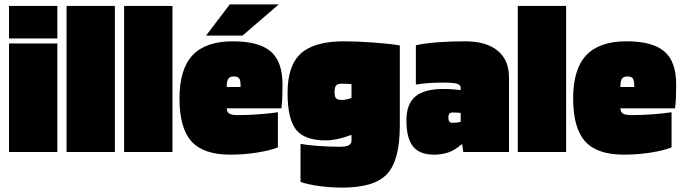

<svg xmlns="http://www.w3.org/2000/svg" viewBox="-20 -692 3110 874"><path d="M241 -517H21V-665H241ZM241 0H21V-494H241Z M503 -665V0H283V-665Z M765 -665V0H545V-665Z M1245 -181V-21Q1210 -7 1150.5 2.5Q1091 12 1028 12Q906 12 851.5 -48.5Q797 -109 797 -244Q797 -377 856.5 -440.5Q916 -504 1040 -504Q1158 -504 1212 -458Q1266 -412 1266 -308Q1266 -272 1265 -248.5Q1264 -225 1261 -199H1012Q1013 -181 1024.5 -174.5Q1036 -168 1063 -168Q1111 -168 1162 -172Q1213 -176 1245 -181ZM1074 -319Q1072 -334 1065 -339Q1058 -344 1043 -344Q1027 -344 1019.5 -334Q1012 -324 1012 -296H1075Q1075 -303 1075 -308Q1075 -313 1074 -319ZM1026 -672H1249L1084 -530H918Z M1539 162Q1485 162 1433.5 155Q1382 148 1348 136V-37Q1373 -32 1424 -28Q1475 -24 1524 -24Q1554 -24 1565.5 -29.5Q1577 -35 1580 -48V-78Q1545 -65 1516 -59Q1487 -53 1462 -53Q1366 -53 1327.5 -102Q1289 -151 1289 -269Q1289 -394 1350 -449Q1411 -504 1547 -504Q1605 -504 1685 -498Q1765 -492 1800 -485V-120Q1800 37 1742.5 99.5Q1685 162 1539 162ZM1537 -311Q1517 -311 1510 -303Q1503 -295 1503 -271Q1503 -251 1510.5 -244Q1518 -237 1536 -237Q1545 -237 1555.5 -239Q1566 -241 1580 -246V-309Q1568 -310 1558 -310.5Q1548 -311 1537 -311Z M1955 12Q1890 12 1860 -25.5Q1830 -63 1830 -144Q1830 -218 1870.5 -252.5Q1911 -287 1999 -287Q2020 -287 2040 -285.5Q2060 -284 2077 -282V-292Q2077 -306 2060 -311Q2043 -316 2000 -316Q1962 -316 1933 -314Q1904 -312 1873 -307V-486Q1913 -495 1971.5 -499.5Q2030 -504 2097 -504Q2193 -504 2245 -461.5Q2297 -419 2297 -340V0H2089L2084 -35H2081Q2052 -9 2022 1.5Q1992 12 1955 12ZM2040 -180Q2030 -180 2025.5 -174.5Q2021 -169 2021 -157Q2021 -144 2025.5 -138.5Q2030 -133 2040 -133Q2052 -133 2060.5 -134Q2069 -135 2077 -137V-178Q2065 -179 2056.5 -179.5Q2048 -180 2040 -180Z M2557 -665V0H2337V-665Z M3037 -181V-21Q3002 -7 2942.5 2.5Q2883 12 2820 12Q2698 12 2643.5 -48.5Q2589 -109 2589 -244Q2589 -377 2648.5 -440.5Q2708 -504 2832 -504Q2950 -504 3004 -458Q3058 -412 3058 -308Q3058 -272 3057 -248.5Q3056 -225 3053 -199H2804Q2805 -181 2816.5 -174.5Q2828 -168 2855 -168Q2903 -168 2954 -172Q3005 -176 3037 -181ZM2866 -319Q2864 -334 2857 -339Q2850 -344 2835 -344Q2819 -344 2811.5 -334Q2804 -324 2804 -296H2867Q2867 -303 2867 -308Q2867 -313 2866 -319Z"/></svg>

Font: Blinker Black
Style: Regular
Weight: 900
Designer: Juergen Huber
Foundry: supertype
Version: Version 1.017;hotconv 1.0.117;makeotfexe 2.5.65602